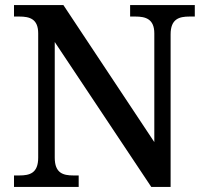

<svg xmlns="http://www.w3.org/2000/svg" viewBox="-20 -734 810 754"><path d="M35 0H289V-45H268C228 -45 195 -54 195 -115V-569L574 0H650V-599C650 -660 684 -669 724 -669H745V-714H491V-669H512C551 -669 586 -660 586 -603V-176L229 -714H35V-669H56C96 -669 130 -660 130 -603V-115C130 -54 97 -45 56 -45H35Z"/></svg>

Font: Noto Serif Yezidi Medium
Style: Regular
Weight: 500
Designer: Dalton Maag Ltd
Foundry: Dalton Maag Ltd
Version: Version 1.001